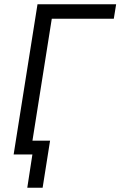

<svg xmlns="http://www.w3.org/2000/svg" viewBox="-20 -725 565 901"><path d="M108 156 132 0H48L58 -65H215L180 156ZM44 0 156 -705H525L514 -637H223L122 0Z"/></svg>

Font: Nunito Sans 10pt Condensed
Style: Italic
Weight: 400
Width: 3
Italic angle: -9°
Designer: Vernon Adams
Foundry: Vernon Adams
Version: Version 3.101;gftools[0.9.27]